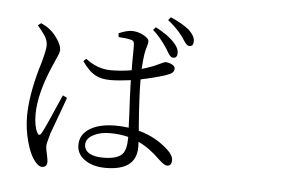

<svg xmlns="http://www.w3.org/2000/svg" viewBox="-56 -898 1613 1034"><g transform="rotate(5 750.0 -381.5)"><path d="M205.1 49.8Q183.6 49.8 158.2 12.7Q135.7 -20.5 120.1 -79.1Q101.6 -146.5 101.6 -215.8Q101.6 -324.2 144.5 -476.6Q147.5 -484.4 148.4 -488.3Q151.4 -498 156.2 -515.6Q172.9 -576.2 173.8 -601.6Q174.8 -626 159.2 -653.3Q146.5 -672.9 117.2 -708L133.8 -720.7L135.7 -719.7Q166 -706.1 182.6 -691.4Q203.1 -675.8 222.7 -647.5Q248 -612.3 248 -585Q248 -571.3 231.4 -536.1Q218.8 -507.8 210 -487.3Q146.5 -336.9 146.5 -229.5Q146.5 -165 165 -130.9Q175.8 -110.4 187.5 -130.9Q202.1 -154.3 258.8 -286.1Q278.3 -330.1 284.2 -343.8L307.6 -332Q300.8 -313.5 281.2 -258.8Q242.2 -154.3 234.4 -131.8Q232.4 -126 230.5 -116.2Q218.8 -77.1 218.8 -64.5Q218.8 -48.8 226.6 -17.6Q232.4 8.8 232.4 19.5Q232.4 49.8 205.1 49.8ZM546.9 25.4Q479.5 25.4 436.5 -3.9Q390.6 -34.2 390.6 -85Q390.6 -144.5 447.3 -176.8Q498 -206.1 582 -206.1Q616.2 -206.1 652.3 -201.2Q651.4 -222.7 649.4 -272.5Q642.6 -398.4 641.6 -457Q575.2 -448.2 531.2 -448.2Q482.4 -448.2 452.1 -464.8Q415 -483.4 377.9 -537.1L392.6 -550.8Q457 -501 529.3 -501Q585 -501 641.6 -510.7Q640.6 -544.9 641.6 -614.3Q641.6 -634.8 641.6 -641.6Q641.6 -658.2 638.2 -664.6Q634.8 -670.9 624 -673.8Q596.7 -680.7 555.7 -682.6L553.7 -703.1Q596.7 -721.7 625 -721.7Q656.2 -721.7 687 -705.6Q717.8 -689.5 717.8 -671.9Q717.8 -662.1 712.9 -647.5Q706.1 -626 702.1 -603.5Q698.2 -580.1 694.3 -522.5Q728.5 -532.2 757.8 -543.9Q776.4 -551.8 798.8 -562.5Q815.4 -570.3 820.3 -570.3Q837.9 -569.3 853.5 -561.5Q871.1 -552.7 871.1 -539.1Q871.1 -525.4 861.3 -517.1Q851.6 -508.8 826.2 -500Q767.6 -481.4 693.4 -465.8Q693.4 -375 706.1 -211.9Q707 -196.3 708 -189.5Q802.7 -164.1 869.1 -101.6Q900.4 -73.2 900.4 -46.9Q900.4 -15.6 875 -15.6Q861.3 -15.6 832 -43L830.1 -44.9Q768.6 -104.5 711.9 -129.9Q712.9 -119.1 712.9 -101.6Q712.9 25.4 546.9 25.4ZM529.3 -28.3Q604.5 -28.3 631.8 -57.6Q654.3 -82 654.3 -146.5V-151.4Q609.4 -163.1 553.7 -163.1Q503.9 -163.1 467.8 -144.5Q426.8 -124 426.8 -90.8Q426.8 -59.6 456.1 -43Q482.4 -28.3 529.3 -28.3ZM854.5 -597.7Q842.8 -598.6 826.2 -627Q818.4 -641.6 812.5 -649.4Q776.4 -703.1 737.3 -737.3L751 -752.9Q819.3 -716.8 850.6 -682.6Q881.8 -650.4 879.9 -621.1Q878.9 -595.7 854.5 -597.7ZM936.5 -668Q924.8 -668.9 908.2 -695.3Q899.4 -709 893.6 -716.8Q860.4 -760.7 813.5 -796.9L827.1 -813.5Q895.5 -783.2 929.7 -753.9Q963.9 -719.7 960.9 -692.4Q960.9 -666 936.5 -668Z"/></g></svg>

Font: Bpmf Zihi Box R
Style: R
Weight: 400
Foundry: But Ko
Version: Version 1.320